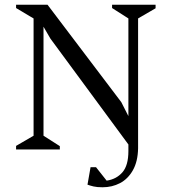

<svg xmlns="http://www.w3.org/2000/svg" viewBox="-20 -632 726 812"><path d="M48 0V-15L122 -58V-554L105 -564L48 -598V-612H181L493 -200L523 -141V-554L454 -598V-612H638V-597L564 -554V-5Q563 51 542 88Q521 125 487.5 142.5Q454 160 414 160Q390 160 375.5 156.5Q361 153 350 149L363 75H386L431 132Q472 126 497.5 97Q523 68 523 7V-21L193 -469L164 -519V-58L233 -14V0Z"/></svg>

Font: Ancizar Serif Light
Style: Regular
Weight: 300
Designer: Cesar Puertas, Viviana Monsalve, Julian Moncada, Julian Prieto, Jose Castro, Felipe Aragon, Mariel Hernandez, Sara Alarc
Version: Version 8.100